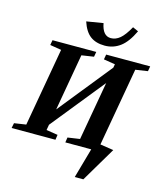

<svg xmlns="http://www.w3.org/2000/svg" viewBox="-159 -995 1115 1318"><g transform="rotate(15 399.0 -335.5)"><path d="M611.8 -48.8 707 -34.2 560.5 212.9H499.5L559.6 0H375.5L380.9 -36.1L467.3 -48.8L541 -466.3L235.8 -87.9L229 -48.8L310.5 -36.1L305.2 0H-6.3L1 -36.1L85 -48.8L183.1 -606L102.5 -619.1L108.9 -654.8H419.9L413.6 -619.1L327.1 -606L256.3 -202.6L561 -581.1L565.4 -606L483.9 -619.1L490.2 -654.8H803.2L796.9 -619.1L710 -606ZM491.2 -772Q525.4 -772 555.7 -797.1Q585.9 -822.3 620.1 -883.8L660.2 -865.7Q621.1 -782.7 572.8 -747.1Q524.4 -711.4 463.9 -711.4Q400.9 -711.4 361.1 -741.2Q321.3 -771 298.8 -839.4L417 -858.9Q433.1 -772 491.2 -772Z"/></g></svg>

Font: Liberation Serif
Style: Bold Italic
Weight: 700
Italic angle: -16.333°
Designer: Steve Matteson
Foundry: Ascender Corporation
Version: Version 2.1.5